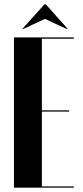

<svg xmlns="http://www.w3.org/2000/svg" viewBox="-20 -873 385 893"><path d="M84 -738.8 187 -853H192.9L294.9 -738.8H289.1L189 -785.2L89.8 -738.8ZM44.9 -699.2H323.2V-692.9H174.8V-359.9H301.8V-354H174.8V-5.9H323.2V0H44.9Z"/></svg>

Font: Moniqa Black Display
Style: Regular
Weight: 900
Designer: Rajesh Rajput
Foundry: Rajesh Rajput
Version: Version 1.000